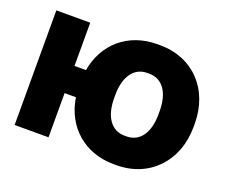

<svg xmlns="http://www.w3.org/2000/svg" viewBox="-119 -900 1295 1102"><g transform="rotate(20 528.5 -349.5)"><path d="M668 17H684C884 17 1025 -131 1025 -340V-360C1025 -570 886 -716 684 -716H668C491 -716 362 -605 333 -436H263V-700H56V0H263V-270H332C359 -97 489 17 668 17ZM540 -360C540 -473 590 -541 669 -541H682C762 -541 811 -473 811 -360V-340C811 -226 762 -158 682 -158H669C590 -158 540 -226 540 -340Z"/></g></svg>

Font: Fixel Text Black
Style: Regular
Weight: 900
Width: 4
Designer: AlfaBravo + MacPaw
Foundry: Kyrylo Tkachov, Marchela Mozhyna, Serhii Makarenko, Maria Weinstein, Zakhar Kryvoshyya
Version: Version 1.211